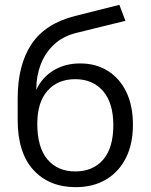

<svg xmlns="http://www.w3.org/2000/svg" viewBox="-20 -764 622 793"><path d="M293 9Q183 9 118 -62Q53 -133 53 -269V-357Q53 -496 110 -581.5Q167 -667 290 -698L473 -744L498 -678L295 -628Q239 -614 202.5 -579.5Q166 -545 148 -497.5Q130 -450 130 -397V-393Q154 -445 201.5 -473.5Q249 -502 311 -502Q376 -502 425 -471.5Q474 -441 501.5 -384.5Q529 -328 529 -249Q529 -169 500 -111.5Q471 -54 418 -22.5Q365 9 293 9ZM291 -56Q364 -56 406 -104.5Q448 -153 448 -247Q448 -339 405.5 -388Q363 -437 291 -437Q218 -437 176 -389Q134 -341 134 -253Q134 -155 176 -105.5Q218 -56 291 -56Z"/></svg>

Font: Winston
Style: Regular
Weight: 400
Designer: Original fonts by Vernon Adams / Changes by Cristiano Sobral
Foundry: Original fonts by Vernon Adams / Changes by Cristiano Sobral
Version: Version 2.503;July 17, 2020;FontCreator 13.0.0.2655 64-bit